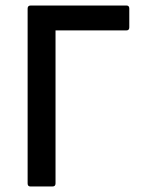

<svg xmlns="http://www.w3.org/2000/svg" viewBox="-20 -675 516 695"><path d="M90 0Q80 0 80 -11V-644Q80 -655 91 -655H438Q448 -655 448 -644V-576Q448 -565 438 -565H181V-11Q181 0 170 0Z"/></svg>

Font: Sofia Sans SemiBold
Style: Regular
Weight: 600
Designer: Botio Nikoltchev, Ani Petrova
Foundry: lettersoup
Version: Version 4.101; ttfautohint (v1.8.4.7-5d5b)